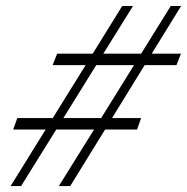

<svg xmlns="http://www.w3.org/2000/svg" viewBox="-20 -630 628 645"><path d="M15.6 -4.9 133.3 -194.8H24.4L38.1 -233.4H157.2L267.6 -411.1H156.7L171.9 -449.7H291.5L390.6 -609.9H426.8L327.1 -449.7H454.1L553.7 -609.9H588.4L489.7 -449.7H587.9L572.8 -411.1H465.8L356.4 -233.4H454.1L440.4 -194.8H333L215.8 -4.9H177.7L295.9 -194.8H168.9L50.8 -4.9ZM192.9 -233.4H319.8L430.2 -411.1H303.2Z"/></svg>

Font: Elstob ExtraLight
Style: Italic
Weight: 200
Italic angle: -20°
Designer: Peter S. Baker
Version: Version 1.015